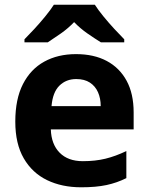

<svg xmlns="http://www.w3.org/2000/svg" viewBox="-20 -786 631 816"><path d="M303 -556Q379 -556 433.5 -527Q488 -498 518 -443Q548 -388 548 -308V-236H196Q198 -173 233.5 -137Q269 -101 332 -101Q385 -101 428 -111.5Q471 -122 517 -144V-29Q477 -9 432.5 0.5Q388 10 325 10Q243 10 180 -20.5Q117 -51 81 -113Q45 -175 45 -269Q45 -365 77.5 -428.5Q110 -492 168 -524Q226 -556 303 -556ZM304 -450Q261 -450 232.5 -422Q204 -394 199 -335H408Q408 -368 396.5 -394Q385 -420 362 -435Q339 -450 304 -450ZM383 -766Q397 -744 419.5 -716.5Q442 -689 466 -663Q490 -637 508 -619V-606H409Q383 -622 352 -643.5Q321 -665 295 -692Q269 -665 239 -644Q209 -623 183 -606H84V-619Q103 -638 126.5 -663.5Q150 -689 172.5 -716.5Q195 -744 209 -766Z"/></svg>

Font: Noto Sans Hebrew
Style: Bold
Weight: 700
Designer: Monotype Design Team
Foundry: Monotype Imaging Inc.
Version: Version 2.003